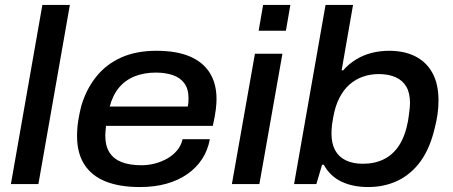

<svg xmlns="http://www.w3.org/2000/svg" viewBox="-20 -743 1829 775"><path d="M24 0 151 -723H262L135 0Z M545 12Q463 12 406.5 -10.5Q350 -33 320.5 -79Q291 -125 291 -194Q291 -226 296 -257Q301 -288 308 -315Q328 -383 368.5 -433.5Q409 -484 469.5 -511Q530 -538 611 -538Q693 -538 746.5 -515Q800 -492 827 -448.5Q854 -405 854 -343Q854 -325 851 -300Q848 -275 839 -235H408Q407 -224 406 -214.5Q405 -205 405 -196Q405 -154 422 -127.5Q439 -101 471.5 -88.5Q504 -76 551 -76Q579 -76 605.5 -83Q632 -90 655 -103Q678 -116 694.5 -135.5Q711 -155 717 -181H827Q819 -137 796 -101.5Q773 -66 736.5 -40.5Q700 -15 652 -1.5Q604 12 545 12ZM423 -313H738Q740 -323 740.5 -331.5Q741 -340 741 -347Q741 -384 724 -407Q707 -430 677 -440Q647 -450 609 -450Q562 -450 524 -435Q486 -420 460.5 -389.5Q435 -359 423 -313Z M1024 -619 1042 -723H1152L1134 -619ZM916 0 1009 -526H1120L1027 0Z M1466 12Q1404 12 1358 -10Q1312 -32 1287 -78H1280L1257 0H1167L1294 -723H1405L1359 -459H1365Q1389 -486 1418 -503.5Q1447 -521 1480.5 -529.5Q1514 -538 1551 -538Q1612 -538 1656.5 -515.5Q1701 -493 1725.5 -448.5Q1750 -404 1750 -337Q1750 -309 1746 -281.5Q1742 -254 1735 -227Q1716 -145 1678 -92.5Q1640 -40 1586 -14Q1532 12 1466 12ZM1445 -82Q1493 -82 1530 -100.5Q1567 -119 1591.5 -157Q1616 -195 1627 -255Q1630 -274 1631.5 -286.5Q1633 -299 1634 -309Q1635 -319 1635 -327Q1635 -367 1620.5 -392.5Q1606 -418 1577.5 -431Q1549 -444 1509 -444Q1475 -444 1445 -433.5Q1415 -423 1391 -402Q1367 -381 1350 -348Q1333 -315 1325 -269Q1322 -254 1320.5 -242Q1319 -230 1318.5 -221.5Q1318 -213 1318 -204Q1318 -164 1332.5 -137Q1347 -110 1375.5 -96Q1404 -82 1445 -82Z"/></svg>

Font: Archivo SemiExpanded Medium
Style: Italic
Weight: 500
Width: 6
Italic angle: -10°
Designer: Hector Gatti
Foundry: Omnibus-Type
Version: Version 2.001